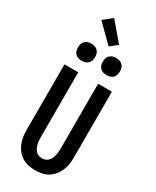

<svg xmlns="http://www.w3.org/2000/svg" viewBox="-293 -1260 1086 1340"><g transform="rotate(30 250.0 -590.0)"><path d="M250 8Q223 8 196 2.5Q169 -3 146 -17Q123 -31 105.5 -52.5Q88 -74 77.5 -99Q67 -124 63 -151Q59 -178 59 -205V-735H170V-205Q170 -192 171.5 -178.5Q173 -165 176.5 -152.5Q180 -140 186 -128Q192 -116 201.5 -106.5Q211 -97 224 -92.5Q237 -88 250 -88Q263 -88 276 -92.5Q289 -97 298.5 -106.5Q308 -116 314 -128Q320 -140 323.5 -152.5Q327 -165 328.5 -178.5Q330 -192 330 -205V-735H441V-205Q441 -178 437 -151Q433 -124 422.5 -99Q412 -74 394.5 -52.5Q377 -31 354 -17Q331 -3 304 2.5Q277 8 250 8ZM350 -816Q336 -816 322.5 -820Q309 -824 299 -834Q289 -844 285 -857.5Q281 -871 281 -885Q281 -899 285 -912.5Q289 -926 299 -936Q309 -946 322.5 -950Q336 -954 350 -954Q364 -954 377.5 -950Q391 -946 401 -936Q411 -926 415 -912.5Q419 -899 419 -885Q419 -871 415 -857.5Q411 -844 401 -834Q391 -824 377.5 -820Q364 -816 350 -816ZM150 -816Q136 -816 122.5 -820Q109 -824 99 -834Q89 -844 85 -857.5Q81 -871 81 -885Q81 -899 85 -912.5Q89 -926 99 -936Q109 -946 122.5 -950Q136 -954 150 -954Q164 -954 177.5 -950Q191 -946 201 -936Q211 -926 215 -912.5Q219 -899 219 -885Q219 -871 215 -857.5Q211 -844 201 -834Q191 -824 177.5 -820Q164 -816 150 -816ZM263 -997 127 -1132 198 -1188 321 -1043Z"/></g></svg>

Font: Iosevka Custom
Style: Bold
Weight: 700
Monospace: yes
Designer: Belleve Invis
Foundry: Belleve Invis
Version: Version 30.3.3; ttfautohint (v1.8.3)